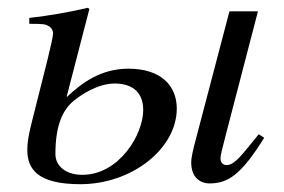

<svg xmlns="http://www.w3.org/2000/svg" viewBox="-20 -461 729 492"><path d="M643 -117 622 -91C592 -54 577 -38 561 -38C549 -38 545 -47 545 -56C545 -64 550 -81 559 -117L641 -432H568L486 -120C472 -68 470 -55 470 -45C470 -7 492 9 517 9C564 9 598 -13 657 -108ZM151 -214 209 -438 205 -441C148 -428 112 -422 55 -415V-400C93 -400 96 -399 105 -394C111 -391 116 -383 116 -376C116 -368 110 -342 102 -309L67 -170C59 -138 50 -106 50 -77C50 -27 77 11 186 11C318 11 433 -80 433 -183C433 -240 394 -285 309 -285C239 -285 190 -249 152 -213ZM347 -179C347 -116 285 -13 191 -13C147 -13 122 -37 122 -66C122 -139 140 -181 173 -206C187 -217 230 -247 274 -247C310 -247 347 -232 347 -179Z"/></svg>

Font: XITS
Style: Italic
Weight: 400
Italic angle: -16.33°
Designer: MicroPress Inc., with final additions and corrections provided by Coen Hoffman, Elsevier (retired)
Version: Version 1.107